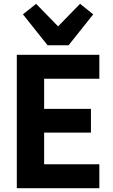

<svg xmlns="http://www.w3.org/2000/svg" viewBox="-20 -985 589 1005"><path d="M68 0V-698H500V-573H211V-415H456V-291H211V-125H500V0ZM229 -748 100 -910 169 -965 284 -847 399 -965 468 -910 339 -748Z"/></svg>

Font: IBM Plex Sans Cond
Style: Bold
Weight: 700
Width: 3
Designer: Mike Abbink, Paul van der Laan, Pieter van Rosmalen
Foundry: Bold Monday
Version: Version 1.3